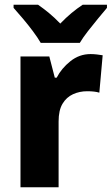

<svg xmlns="http://www.w3.org/2000/svg" viewBox="-20 -786 469 806"><path d="M360 -559Q372 -559 386 -557.5Q400 -556 411 -554L397 -397Q378 -403 346 -403Q314 -403 286.5 -390.5Q259 -378 242.5 -350.5Q226 -323 226 -276V0H66V-549H187L210 -460H218Q238 -499 275.5 -529Q313 -559 360 -559ZM151 -606Q139 -627 118.5 -654.5Q98 -682 76 -708Q54 -734 37 -753V-766H140Q163 -750 186 -731Q209 -712 233 -687Q257 -712 280.5 -731.5Q304 -751 327 -766H429V-753Q413 -734 391.5 -708Q370 -682 349 -655Q328 -628 315 -606Z"/></svg>

Font: Noto Sans SemiCondensed ExtraBold
Style: Regular
Weight: 800
Width: 4
Designer: Monotype Design Team
Foundry: Monotype Imaging Inc.
Version: Version 2.013; ttfautohint (v1.8.4.7-5d5b)